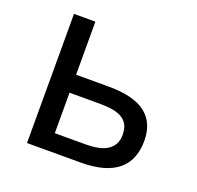

<svg xmlns="http://www.w3.org/2000/svg" viewBox="-100 -642 767 749"><g transform="rotate(20 283.5 -268.0)"><path d="M173.8 -315.9H309.1Q412.6 -315.9 462.4 -277.8Q512.2 -239.7 512.2 -164.1Q512.2 -126.5 500.7 -96.2Q489.3 -65.9 464.6 -44.4Q439.9 -22.9 401.1 -11.5Q362.3 0 307.1 0H85V-536.1H173.8ZM173.8 -241.2V-73.2H300.8Q328.1 -73.2 350.8 -77.4Q373.5 -81.5 389.9 -91.6Q406.2 -101.6 415.5 -117.7Q424.8 -133.8 424.8 -157.2Q424.8 -181.2 416.7 -197.3Q408.7 -213.4 392.8 -223.1Q377 -232.9 353.5 -237.1Q330.1 -241.2 298.8 -241.2Z"/></g></svg>

Font: Genotype
Style: Regular
Weight: 400
Foundry: Ascender Corporation
Version: Version 1.00